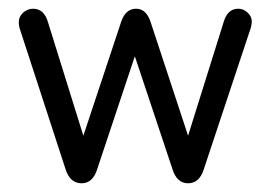

<svg xmlns="http://www.w3.org/2000/svg" viewBox="-20 -411 621 440"><path d="M171 -100 90 -360Q81 -391 56 -391Q43 -391 33 -382Q23 -373 23 -360Q23 -356 24 -350.5Q25 -345 27 -340L130 -24Q140 9 167 9Q193 9 203 -24L289 -282L375 -24Q385 9 411 9Q437 9 447 -23L553 -342Q555 -347 556 -352.5Q557 -358 557 -362Q557 -373 547.5 -382Q538 -391 526 -391Q502 -391 493 -362L411 -100L325 -361Q315 -391 292 -391Q268 -391 258 -362Z"/></svg>

Font: Beiruti
Style: Regular
Weight: 400
Designer: Arlette Boutros
Foundry: Boutros
Version: Version 1.41